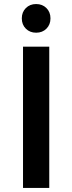

<svg xmlns="http://www.w3.org/2000/svg" viewBox="-20 -931 359 951"><path d="M94 -700H224V0H94ZM88 -840Q88 -871 108 -891Q128 -911 159 -911Q190 -911 210 -891Q230 -871 230 -840Q230 -809 210 -789Q190 -769 159 -769Q128 -769 108 -789Q88 -809 88 -840Z"/></svg>

Font: CMG Sans SemiBold
Style: Regular
Weight: 600
Designer: Julieta Ulanovsky
Foundry: Julieta Ulanovsky
Version: Version 7.200